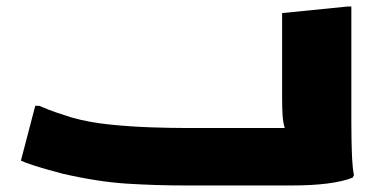

<svg xmlns="http://www.w3.org/2000/svg" viewBox="-20 -568 1168 588"><path d="M88 -244H100Q111 -239 130.5 -231.5Q150 -224 169.5 -218Q189 -212 200 -208Q253 -193 317.5 -186.5Q382 -180 443.5 -178Q505 -176 548 -176H852Q847 -192 845.5 -214Q844 -236 844 -264V-528L1044 -548H1056V-192Q1056 -172 1056.5 -141Q1057 -110 1058.5 -80Q1060 -50 1064 -32L1060 -24Q1000 0 872 0H548Q458 0 369.5 -5.5Q281 -11 172 -36Q153 -41 128 -48Q103 -55 80 -62.5Q57 -70 44 -76Z"/></svg>

Font: Kufam Black
Style: Regular
Weight: 900
Designer: Wael Morcos, Artur Schmal
Foundry: Original Type
Version: Version 1.301; ttfautohint (v1.8.3)